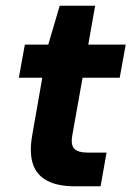

<svg xmlns="http://www.w3.org/2000/svg" viewBox="-20 -652 460 672"><path d="M242 0Q182 0 145 -19.5Q108 -39 95 -78.5Q82 -118 93 -180L128 -380H46L67 -496H149L189 -632H313L289 -496H420L399 -380H269L233 -178Q227 -144 240.5 -131Q254 -118 285 -118H353L332 0Z"/></svg>

Font: DM Sans 28pt ExtraBold
Style: Italic
Weight: 800
Italic angle: -10°
Version: Version 4.004;gftools[0.9.30]